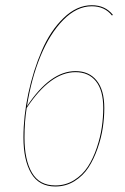

<svg xmlns="http://www.w3.org/2000/svg" viewBox="-20 -690 470 720"><path d="M324.2 -670.4Q374.5 -670.4 403.3 -634.3L399.9 -631.8Q372.6 -666.5 324.2 -666.5Q267.6 -666.5 217 -615Q166.5 -563.5 131.8 -479Q97.2 -394.5 81.1 -291.5Q168.5 -423.3 263.2 -423.3Q314 -423.3 342.5 -387.9Q371.1 -352.5 371.1 -284.7Q371.1 -249 365.5 -211.2Q359.9 -173.3 345.9 -133.3Q332 -93.3 311.8 -62Q291.5 -30.8 259.3 -10.7Q227.1 9.3 187.5 9.3Q126 9.3 96.9 -40.3Q67.9 -89.8 67.9 -174.3Q67.9 -254.4 86.4 -340.6Q105 -426.8 137 -500.7Q168.9 -574.7 218.5 -622.6Q268.1 -670.4 324.2 -670.4ZM263.2 -419.4Q168.9 -419.4 80.1 -285.2Q71.8 -234.4 71.8 -174.3Q71.8 -90.8 99.6 -42.7Q127.4 5.4 187.5 5.4Q226.6 5.4 258.3 -14.6Q290 -34.7 309.8 -65.4Q329.6 -96.2 343 -136Q356.4 -175.8 361.8 -212.9Q367.2 -250 367.2 -284.7Q367.2 -351.1 339.8 -385.3Q312.5 -419.4 263.2 -419.4Z"/></svg>

Font: Fira Sans Compressed Four
Style: Italic
Weight: 100
Width: 3
Italic angle: -8°
Designer: Carrois Corporate & Edenspiekermann AG
Foundry: Carrois Corporate GbR & Edenspiekermann AG
Version: Version 4.203;PS 004.203;hotconv 1.0.88;makeotf.lib2.5.64775